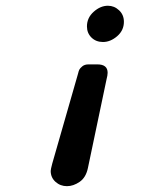

<svg xmlns="http://www.w3.org/2000/svg" viewBox="-20 -409 565 662"><path d="M154.8 180.2Q154.8 175.3 160.2 154.8L249 -154.8Q251 -163.6 253.4 -168.7Q255.9 -173.8 263.9 -180.4Q272 -187 285.2 -187H315.9Q351.1 -187 351.1 -158.2Q351.1 -149.4 347.2 -134.8L283.2 169.9Q276.4 203.1 254.6 218Q232.9 232.9 210.9 232.9Q188 232.9 171.4 218Q154.8 203.1 154.8 180.2ZM279.8 -317.9Q279.8 -347.7 303 -368.4Q326.2 -389.2 352.1 -389.2Q374 -389.2 390.6 -373.5Q407.2 -357.9 407.2 -334Q407.2 -304.2 384 -284.2Q360.8 -264.2 335 -264.2Q311 -264.2 295.4 -279.5Q279.8 -294.9 279.8 -317.9Z"/></svg>

Font: CMU Typewriter Text
Style: Italic
Weight: 500
Italic angle: -14.04°
Version: Version 0.7.0